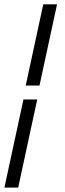

<svg xmlns="http://www.w3.org/2000/svg" viewBox="-36 -714 304 892"><path d="M165 -694H229L147.5 -316.5H83.5ZM73 -252H137L48.5 157.5H-15.5Z"/></svg>

Font: Besley* Narrow Medium
Style: Italic
Weight: 500
Width: 4
Italic angle: -13°
Designer: Owen Earl
Foundry: indestructible type*
Version: Version 3.000; ttfautohint (v1.8.3)